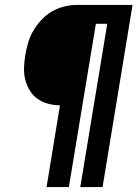

<svg xmlns="http://www.w3.org/2000/svg" viewBox="-20 -755 555 775"><path d="M168 0 222 -330Q197 -330 173.5 -336.5Q150 -343 131 -356.5Q112 -370 100 -390Q88 -410 82 -433.5Q76 -457 77 -482Q78 -507 82 -532Q86 -557 93.5 -582.5Q101 -608 114.5 -631Q128 -654 147 -674.5Q166 -695 189.5 -708.5Q213 -722 238.5 -728.5Q264 -735 289 -735H515L394 0H304L413 -659H367L258 0Z"/></svg>

Font: Iosevka SS18 Extrabold
Style: Italic
Weight: 800
Italic angle: -9°
Monospace: yes
Designer: Belleve Invis
Foundry: Belleve Invis
Version: Version 25.1.1; ttfautohint (v1.8.4)